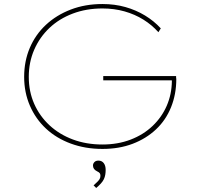

<svg xmlns="http://www.w3.org/2000/svg" viewBox="-20 -730 983 954"><path d="M489 10Q404 10 332 -16.5Q260 -43 208.5 -91Q157 -139 128.5 -205Q100 -271 100 -348Q100 -426 128 -492Q156 -558 208 -606.5Q260 -655 331.5 -682.5Q403 -710 489 -710Q550 -710 603 -695Q656 -680 700.5 -653Q745 -626 779 -589L767 -570Q735 -606 692.5 -632.5Q650 -659 598.5 -673.5Q547 -688 489 -688Q409 -688 341.5 -662.5Q274 -637 225.5 -591Q177 -545 150 -483Q123 -421 123 -348Q123 -275 150 -214Q177 -153 226 -107.5Q275 -62 342 -37Q409 -12 489 -12Q566 -12 629.5 -36.5Q693 -61 738.5 -104.5Q784 -148 808.5 -204.5Q833 -261 834 -326L833 -339L843 -331H493V-352H855Q855 -348 855 -345Q855 -342 855.5 -340.5Q856 -339 856 -338Q856 -262 830 -197.5Q804 -133 755 -87Q706 -41 639 -15.5Q572 10 489 10ZM458 204 445 191Q452 184 460 177Q468 170 473.5 162Q479 154 479 144Q479 136 476 131Q473 126 462 121Q452 116 447 109Q442 102 442 92Q442 83 449 75.5Q456 68 469 68Q486 68 495.5 80.5Q505 93 505 114Q505 127 503 138.5Q501 150 496 160.5Q491 171 481.5 181.5Q472 192 458 204Z"/></svg>

Font: Lexend Giga Thin
Style: Regular
Weight: 250
Version: Version 1.007